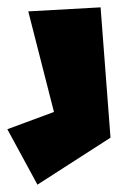

<svg xmlns="http://www.w3.org/2000/svg" viewBox="-34 -358 341 523"><path d="M43 -327 113 -53 -14 -6 68 145 267 17 240 -338Z"/></svg>

Font: Super Mario
Style: Regular
Weight: 400
Version: Version 1.0